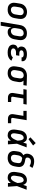

<svg xmlns="http://www.w3.org/2000/svg" viewBox="2184 -3011 1032 5440"><g transform="rotate(90 2700.0 -291.0)"><path d="M254 8Q223 8 192.5 2Q162 -4 137 -19Q112 -34 94 -57.5Q76 -81 67 -109.5Q58 -138 58 -169.5Q58 -201 64 -232L82 -342Q86 -369 95.5 -396Q105 -423 122 -446.5Q139 -470 162.5 -488.5Q186 -507 212.5 -518.5Q239 -530 266 -535.5Q293 -541 321 -541Q353 -541 382.5 -533.5Q412 -526 437.5 -511Q463 -496 481.5 -472.5Q500 -449 508.5 -420.5Q517 -392 517 -360.5Q517 -329 512 -298L493 -188Q489 -161 479.5 -134Q470 -107 453 -83.5Q436 -60 413 -41.5Q390 -23 363.5 -11.5Q337 0 309 4Q281 8 254 8ZM256 -84Q272 -84 288 -87Q304 -90 318.5 -97.5Q333 -105 345.5 -117Q358 -129 366.5 -143Q375 -157 380 -172Q385 -187 388 -203L406 -313Q410 -338 409 -362.5Q408 -387 396.5 -406.5Q385 -426 363 -436Q341 -446 317 -446Q301 -446 285.5 -442.5Q270 -439 255.5 -431.5Q241 -424 229 -412.5Q217 -401 208.5 -387Q200 -373 195 -357.5Q190 -342 187 -327L169 -217Q165 -193 166 -168.5Q167 -144 178 -124.5Q189 -105 210.5 -94.5Q232 -84 256 -84Q256 -84 256 -84Q256 -84 256 -84Z M599 205 690 -342Q694 -369 703 -395Q712 -421 728 -445Q744 -469 766.5 -487.5Q789 -506 815 -517.5Q841 -529 868 -533.5Q895 -538 922 -538Q953 -538 983 -532Q1013 -526 1038.5 -511Q1064 -496 1082 -472.5Q1100 -449 1108.5 -420.5Q1117 -392 1117 -360.5Q1117 -329 1112 -298L1093 -188Q1089 -163 1081.5 -138.5Q1074 -114 1060.5 -91Q1047 -68 1028 -48.5Q1009 -29 985.5 -16Q962 -3 936.5 2.5Q911 8 886 8Q862 8 839.5 1.5Q817 -5 800 -19.5Q783 -34 772.5 -54.5Q762 -75 757 -97L707 205ZM858 -84Q874 -84 889.5 -87.5Q905 -91 919.5 -98.5Q934 -106 946 -117.5Q958 -129 967 -143Q976 -157 980.5 -172.5Q985 -188 988 -203L1006 -313Q1009 -329 1009.5 -345.5Q1010 -362 1007 -377Q1004 -392 997 -405.5Q990 -419 978 -428.5Q966 -438 951 -442Q936 -446 920 -446Q897 -446 874 -437.5Q851 -429 834 -411.5Q817 -394 808 -372Q799 -350 795 -327L779 -229Q776 -212 775 -195.5Q774 -179 776 -163Q778 -147 783.5 -132Q789 -117 799.5 -105.5Q810 -94 825.5 -89Q841 -84 858 -84Z M1471 8Q1442 8 1413.5 5Q1385 2 1358 -6.5Q1331 -15 1307.5 -29.5Q1284 -44 1268.5 -66.5Q1253 -89 1247 -117Q1241 -145 1246 -174Q1249 -193 1257.5 -211.5Q1266 -230 1282 -243.5Q1298 -257 1316.5 -266Q1335 -275 1354 -281Q1339 -290 1326.5 -303Q1314 -316 1307 -332.5Q1300 -349 1298.5 -368Q1297 -387 1300 -406Q1304 -428 1315 -449.5Q1326 -471 1344 -486.5Q1362 -502 1383.5 -512.5Q1405 -523 1427.5 -528.5Q1450 -534 1472 -536Q1494 -538 1516 -538Q1541 -538 1565 -535.5Q1589 -533 1611.5 -527Q1634 -521 1654.5 -510Q1675 -499 1690 -481.5Q1705 -464 1711.5 -441Q1718 -418 1714 -394Q1714 -392 1713.5 -390Q1713 -388 1712 -386H1605Q1605 -387 1605.5 -387.5Q1606 -388 1606 -389Q1608 -399 1604 -408.5Q1600 -418 1593 -425Q1586 -432 1576.5 -436Q1567 -440 1557.5 -442Q1548 -444 1537.5 -445Q1527 -446 1516 -446Q1506 -446 1495 -445Q1484 -444 1473 -442Q1462 -440 1451 -436.5Q1440 -433 1430.5 -427Q1421 -421 1414 -411Q1407 -401 1406 -390Q1403 -373 1410.5 -358Q1418 -343 1432 -335Q1446 -327 1463 -324.5Q1480 -322 1497 -322H1560L1545 -229H1482Q1469 -229 1456 -228.5Q1443 -228 1430.5 -225.5Q1418 -223 1405 -218Q1392 -213 1380.5 -205.5Q1369 -198 1361.5 -186.5Q1354 -175 1352 -162Q1349 -148 1353.5 -134.5Q1358 -121 1367.5 -112Q1377 -103 1389.5 -98Q1402 -93 1415.5 -89.5Q1429 -86 1443 -85Q1457 -84 1471 -84Q1489 -84 1507.5 -86.5Q1526 -89 1543.5 -95Q1561 -101 1577.5 -112Q1594 -123 1605 -139L1700 -98Q1682 -70 1655 -48.5Q1628 -27 1597.5 -14Q1567 -1 1535 3.5Q1503 8 1471 8Z M2054 8Q2023 8 1992.5 2Q1962 -4 1936.5 -19Q1911 -34 1893 -57.5Q1875 -81 1866.5 -109.5Q1858 -138 1858 -169.5Q1858 -201 1864 -232L1882 -342Q1886 -369 1895.5 -395Q1905 -421 1922 -444Q1939 -467 1961.5 -485Q1984 -503 2010 -514.5Q2036 -526 2063 -532Q2090 -538 2116 -538Q2120 -538 2124.5 -538Q2129 -538 2133 -538L2407 -530L2392 -438L2263 -441Q2277 -429 2287 -412.5Q2297 -396 2302.5 -377.5Q2308 -359 2307.5 -338.5Q2307 -318 2304 -298L2285 -188Q2281 -161 2272 -135Q2263 -109 2247 -85Q2231 -61 2208.5 -42.5Q2186 -24 2160.5 -12.5Q2135 -1 2107.5 3.5Q2080 8 2054 8ZM2055 -84Q2070 -84 2085.5 -87.5Q2101 -91 2115 -99Q2129 -107 2140.5 -118.5Q2152 -130 2160 -144Q2168 -158 2172.5 -173Q2177 -188 2180 -203L2198 -313Q2201 -328 2201.5 -343.5Q2202 -359 2200 -373Q2198 -387 2192.5 -400.5Q2187 -414 2177 -424Q2167 -434 2153.5 -439.5Q2140 -445 2125 -445L2118 -446Q2116 -446 2114 -446Q2112 -446 2110 -446Q2087 -446 2065 -436.5Q2043 -427 2026 -410Q2009 -393 2000 -371Q1991 -349 1987 -327L1969 -217Q1966 -201 1965.5 -184.5Q1965 -168 1968 -153Q1971 -138 1978 -124.5Q1985 -111 1997 -101.5Q2009 -92 2024 -88Q2039 -84 2055 -84Z M2752 0Q2730 0 2709 -3.5Q2688 -7 2670 -17Q2652 -27 2639 -42.5Q2626 -58 2619.5 -77.5Q2613 -97 2613 -119Q2613 -141 2617 -162L2662 -438H2506L2521 -530H2942L2927 -438H2770L2722 -147Q2720 -138 2720 -128.5Q2720 -119 2723.5 -110.5Q2727 -102 2735 -97Q2743 -92 2752 -92H2870V0Z M3352 0Q3330 0 3309 -3.5Q3288 -7 3270 -17Q3252 -27 3239 -42.5Q3226 -58 3219.5 -77.5Q3213 -97 3213 -119Q3213 -141 3217 -162L3262 -438H3121V-530H3385L3322 -147Q3320 -138 3320 -128.5Q3320 -119 3323.5 -110.5Q3327 -102 3335 -97Q3343 -92 3352 -92H3470V0Z M3822 8Q3793 8 3764 1.5Q3735 -5 3712.5 -21.5Q3690 -38 3675.5 -62.5Q3661 -87 3655 -114.5Q3649 -142 3650 -172Q3651 -202 3656 -232L3674 -342Q3678 -367 3686 -392Q3694 -417 3708 -440.5Q3722 -464 3741.5 -483Q3761 -502 3785 -515Q3809 -528 3834.5 -533Q3860 -538 3886 -538Q3910 -538 3932.5 -530.5Q3955 -523 3971.5 -508Q3988 -493 3999.5 -473Q4011 -453 4019 -432Q4027 -456 4035 -480.5Q4043 -505 4051 -530H4156Q4130 -462 4104.5 -393Q4079 -324 4052 -256Q4058 -192 4061.5 -128Q4065 -64 4070 0H3965Q3965 -21 3965.5 -42.5Q3966 -64 3966 -85Q3953 -67 3937.5 -50Q3922 -33 3903.5 -19.5Q3885 -6 3864 1Q3843 8 3822 8ZM3822 -84Q3842 -84 3860 -96Q3878 -108 3891 -124.5Q3904 -141 3914.5 -159Q3925 -177 3933.5 -195.5Q3942 -214 3950 -233Q3958 -252 3965 -271Q3964 -289 3962.5 -306.5Q3961 -324 3958.5 -341.5Q3956 -359 3951.5 -376.5Q3947 -394 3939.5 -409Q3932 -424 3918 -435Q3904 -446 3886 -446Q3872 -446 3857.5 -441.5Q3843 -437 3831.5 -428Q3820 -419 3810.5 -407Q3801 -395 3795 -381.5Q3789 -368 3785 -354.5Q3781 -341 3779 -327L3761 -217Q3759 -202 3757.5 -187.5Q3756 -173 3757 -159Q3758 -145 3762 -131.5Q3766 -118 3774 -107Q3782 -96 3795 -90Q3808 -84 3822 -84ZM3923 -583 3871 -637 4033 -787 4103 -713Z M4456 8Q4424 8 4393.5 2Q4363 -4 4337.5 -18.5Q4312 -33 4294 -56.5Q4276 -80 4267 -109Q4258 -138 4258 -169.5Q4258 -201 4264 -232L4275 -299Q4278 -320 4286 -341Q4294 -362 4308.5 -380Q4323 -398 4341.5 -412.5Q4360 -427 4380 -436Q4366 -448 4356 -463.5Q4346 -479 4340.5 -497Q4335 -515 4334.5 -534.5Q4334 -554 4337 -573Q4341 -597 4350.5 -620Q4360 -643 4375 -664Q4390 -685 4410 -701Q4430 -717 4453.5 -726.5Q4477 -736 4501.5 -739.5Q4526 -743 4550 -743Q4601 -743 4648 -730Q4695 -717 4738 -694L4686 -613Q4657 -630 4624 -640.5Q4591 -651 4556 -651Q4543 -651 4530.5 -649Q4518 -647 4506 -642.5Q4494 -638 4483.5 -630Q4473 -622 4465 -611.5Q4457 -601 4451.5 -589.5Q4446 -578 4444 -565Q4441 -548 4446 -531Q4451 -514 4464 -504.5Q4477 -495 4494.5 -492Q4512 -489 4529 -486Q4546 -483 4562.5 -479Q4579 -475 4595 -470Q4611 -465 4626 -458Q4641 -451 4654 -440.5Q4667 -430 4677.5 -417.5Q4688 -405 4695 -390Q4702 -375 4706 -358.5Q4710 -342 4711 -325Q4712 -308 4709.5 -290Q4707 -272 4705 -255L4693 -188Q4689 -161 4679.5 -134.5Q4670 -108 4653.5 -84Q4637 -60 4613.5 -41.5Q4590 -23 4564 -12Q4538 -1 4510.5 3.5Q4483 8 4456 8ZM4456 -84Q4471 -84 4487 -87Q4503 -90 4518 -97.5Q4533 -105 4545.5 -116.5Q4558 -128 4566.5 -142.5Q4575 -157 4580 -172Q4585 -187 4588 -203L4599 -270Q4602 -290 4602 -310Q4602 -330 4593 -346.5Q4584 -363 4568 -373.5Q4552 -384 4533.5 -389Q4515 -394 4495.5 -397Q4476 -400 4457 -404Q4440 -396 4426.5 -382.5Q4413 -369 4403.5 -352.5Q4394 -336 4388.5 -318.5Q4383 -301 4380 -284L4369 -217Q4366 -201 4365.5 -184.5Q4365 -168 4368 -153Q4371 -138 4378 -124.5Q4385 -111 4397 -101.5Q4409 -92 4424.5 -88Q4440 -84 4456 -84Z M5022 8Q4993 8 4964 1.5Q4935 -5 4912.5 -21.5Q4890 -38 4875.5 -62.5Q4861 -87 4855 -114.5Q4849 -142 4850 -172Q4851 -202 4856 -232L4874 -342Q4878 -367 4886 -392Q4894 -417 4908 -440.5Q4922 -464 4941.5 -483Q4961 -502 4985 -515Q5009 -528 5034.5 -533Q5060 -538 5086 -538Q5110 -538 5132.5 -530.5Q5155 -523 5171.5 -508Q5188 -493 5199.5 -473Q5211 -453 5219 -432Q5227 -456 5235 -480.5Q5243 -505 5251 -530H5356Q5330 -462 5304.5 -393Q5279 -324 5252 -256Q5258 -192 5261.5 -128Q5265 -64 5270 0H5165Q5165 -21 5165.5 -42.5Q5166 -64 5166 -85Q5153 -67 5137.5 -50Q5122 -33 5103.5 -19.5Q5085 -6 5064 1Q5043 8 5022 8ZM5022 -84Q5042 -84 5060 -96Q5078 -108 5091 -124.5Q5104 -141 5114.5 -159Q5125 -177 5133.5 -195.5Q5142 -214 5150 -233Q5158 -252 5165 -271Q5164 -289 5162.5 -306.5Q5161 -324 5158.5 -341.5Q5156 -359 5151.5 -376.5Q5147 -394 5139.5 -409Q5132 -424 5118 -435Q5104 -446 5086 -446Q5072 -446 5057.5 -441.5Q5043 -437 5031.5 -428Q5020 -419 5010.5 -407Q5001 -395 4995 -381.5Q4989 -368 4985 -354.5Q4981 -341 4979 -327L4961 -217Q4959 -202 4957.5 -187.5Q4956 -173 4957 -159Q4958 -145 4962 -131.5Q4966 -118 4974 -107Q4982 -96 4995 -90Q5008 -84 5022 -84Z"/></g></svg>

Font: Iosevka Curly Slab SmBdEx
Style: Italic
Weight: 600
Width: 7
Italic angle: -9°
Monospace: yes
Designer: Belleve Invis
Foundry: Belleve Invis
Version: Version 11.1.0; ttfautohint (v1.8.3)